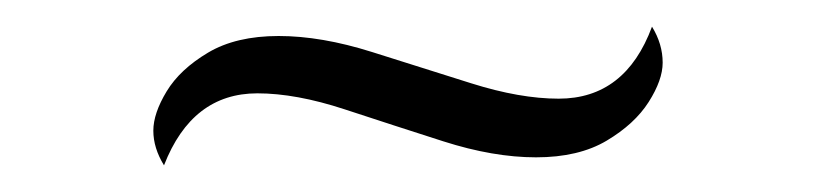

<svg xmlns="http://www.w3.org/2000/svg" viewBox="-20 -361 612 144"><path d="M103 -237Q95 -250 95 -263Q95 -276 105 -292.5Q115 -309 136 -321.5Q157 -334 189 -334Q221 -334 259 -322Q297 -310 333.5 -298.5Q370 -287 399 -287Q449 -287 469 -341Q477 -328 477 -314Q477 -301 466.5 -284.5Q456 -268 435 -255.5Q414 -243 382 -243Q350 -243 312.5 -255Q275 -267 238.5 -279Q202 -291 173 -291Q124 -291 103 -237Z"/></svg>

Font: Petrona ExtraLight
Style: Regular
Weight: 200
Designer: Ringo R. Seeber
Foundry: Ringo R. Seeber
Version: Version 2.001; ttfautohint (v1.8.3)